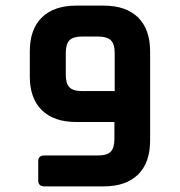

<svg xmlns="http://www.w3.org/2000/svg" viewBox="-20 -663 640 683"><path d="M272 -339H388V-474Q388 -506 374.5 -519.5Q361 -533 329 -533H272Q240 -533 227 -519.5Q214 -506 214 -474V-397Q214 -366 227 -352.5Q240 -339 272 -339ZM349 0H138Q116 0 116 -21V-90Q116 -110 138 -110H329Q361 -110 374 -123.5Q387 -137 387 -169V-229H251Q172 -229 129 -271Q86 -313 86 -391V-480Q86 -559 129 -601Q172 -643 251 -643H349Q428 -643 471 -601Q514 -559 514 -480V-163Q514 -84 471 -42Q428 0 349 0Z"/></svg>

Font: RajdhaniMono
Style: Bold
Weight: 700
Monospace: yes
Designer: Satya Rajpurohit, Jyotish Sonowal
Foundry: Indian Type Foundry
Version: Version 1.201;PS 1.0;hotconv 1.0.78;makeotf.lib2.5.61930; tt